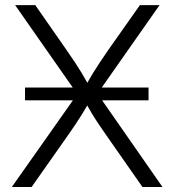

<svg xmlns="http://www.w3.org/2000/svg" viewBox="-20 -748 697 768"><path d="M80.1 -346.7V-397.9H574.2V-346.7ZM27.3 0 307.1 -397V-346.2L40.5 -727.5H121.1L245.6 -548.8Q265.6 -520 280.3 -497.8Q294.9 -475.6 308.1 -453.9Q321.3 -432.1 336.4 -404.8H322.3Q337.4 -431.6 350.6 -453.4Q363.8 -475.1 378.9 -497.6Q394 -520 413.6 -548.8L539.6 -727.5H618.2L352.1 -348.1V-398.9L629.9 0H549.8L407.2 -204.1Q389.2 -230 375 -251Q360.8 -272 348.1 -293Q335.4 -314 320.8 -340.3H337.4Q322.8 -314.9 309.8 -293.9Q296.9 -272.9 282.7 -251.7Q268.6 -230.5 250 -204.1L106.4 0Z"/></svg>

Font: Inter 16pt Light
Style: Regular
Weight: 300
Version: Version 4.001;git-66647c0bb